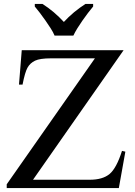

<svg xmlns="http://www.w3.org/2000/svg" viewBox="-20 -951 683 971"><path d="M605 -697 147 -42H434Q499 -42 534 -71Q569 -100 597 -188L614 -184L581 0H14V-19L460 -656H238Q182 -656 157 -644Q132 -632 119 -608.5Q106 -585 94 -523H76L90 -697ZM156 -931H195Q209 -922 223.5 -911.5Q238 -901 252 -889Q266 -877 279 -864.5Q292 -852 303 -840Q314 -852 327 -864.5Q340 -877 354.5 -889Q369 -901 383.5 -911.5Q398 -922 412 -931H451V-918Q439 -904 425 -885.5Q411 -867 397 -847Q383 -827 371 -807.5Q359 -788 351 -771H256Q249 -788 236.5 -807.5Q224 -827 210 -847Q196 -867 182 -885.5Q168 -904 156 -918Z"/></svg>

Font: MM Taunggyi
Style: Regular
Weight: 400
Designer: Khon Soe Zaw Thu
Version: Version 1.00 July 18, 2016, initial release